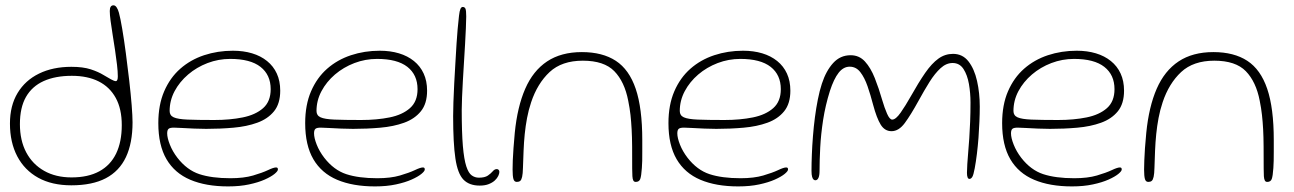

<svg xmlns="http://www.w3.org/2000/svg" viewBox="-20 -656 4745 704"><path d="M241.5 23.5Q170.5 23.5 120.2 -4.2Q70 -32 43.2 -83Q16.5 -134 16.5 -203Q16.5 -268.5 44.5 -315Q72.5 -361.5 123.2 -386.2Q174 -411 241.5 -411Q284.5 -411 312.8 -401.8Q341 -392.5 359.5 -381Q374.5 -372 386.8 -365.2Q399 -358.5 404.5 -358.5Q412 -358.5 412 -376Q412 -393.5 409 -418.8Q406 -444 401.8 -472.5Q397.5 -501 393 -528.8Q388.5 -556.5 385.5 -579.5Q382.5 -602.5 382.5 -615.5Q382.5 -636.5 396 -636.5Q402.5 -636.5 407.5 -629.2Q412.5 -622 416 -609.5Q421.5 -589.5 428.2 -549.8Q435 -510 441.5 -460.5Q448 -411 453.8 -361.2Q459.5 -311.5 462.8 -270.5Q466 -229.5 466 -207.5Q466 -131.5 441.8 -80Q417.5 -28.5 368 -2.5Q318.5 23.5 241.5 23.5ZM242.5 -5.5Q303 -5.5 344 -27.8Q385 -50 405.8 -93Q426.5 -136 426.5 -197Q426.5 -256.5 404.5 -296.8Q382.5 -337 341.8 -357.5Q301 -378 243.5 -378Q183 -378 140.2 -358.8Q97.5 -339.5 75.2 -300.5Q53 -261.5 53 -201Q53 -141 76.2 -97.2Q99.5 -53.5 142 -29.5Q184.5 -5.5 242.5 -5.5Z M816.5 27.5Q735 27.5 677.8 3.2Q620.5 -21 590.5 -72.2Q560.5 -123.5 560.5 -204.5Q560.5 -271.5 582 -321.2Q603.5 -371 641 -404Q678.5 -437 728.2 -453.5Q778 -470 834 -470Q872.5 -470 904.2 -460.5Q936 -451 959.2 -432.2Q982.5 -413.5 995 -386.2Q1007.5 -359 1007.5 -323.5Q1007.5 -276 984.8 -248Q962 -220 923.2 -206Q884.5 -192 836 -187.8Q787.5 -183.5 736 -183.5Q717 -183.5 692.2 -184.5Q667.5 -185.5 646.5 -186.8Q625.5 -188 617.5 -188Q603 -188 598 -183.5Q593 -179 593 -167Q593 -150.5 602.8 -125.8Q612.5 -101 630.5 -77.5Q665.5 -32.5 711 -17.5Q756.5 -2.5 825 -2.5Q874 -2.5 908 -12.5Q942 -22.5 962.5 -32.2Q983 -42 992 -42Q996 -42 997.5 -40.2Q999 -38.5 999 -34.5Q999 -28.5 986.5 -18.2Q974 -8 950.5 2.5Q927 13 893.2 20.2Q859.5 27.5 816.5 27.5ZM765.5 -216Q823.5 -216 870.2 -225.5Q917 -235 944.8 -259.5Q972.5 -284 972.5 -329Q972.5 -381.5 935.2 -410.8Q898 -440 824 -440Q781 -440 741 -424.8Q701 -409.5 669.8 -382.8Q638.5 -356 620.2 -321.8Q602 -287.5 602 -249Q602 -232.5 617 -225.8Q632 -219 667.8 -217.5Q703.5 -216 765.5 -216Z M1355 27.5Q1273.5 27.5 1216.2 3.2Q1159 -21 1129 -72.2Q1099 -123.5 1099 -204.5Q1099 -271.5 1120.5 -321.2Q1142 -371 1179.5 -404Q1217 -437 1266.8 -453.5Q1316.5 -470 1372.5 -470Q1411 -470 1442.8 -460.5Q1474.5 -451 1497.8 -432.2Q1521 -413.5 1533.5 -386.2Q1546 -359 1546 -323.5Q1546 -276 1523.2 -248Q1500.5 -220 1461.8 -206Q1423 -192 1374.5 -187.8Q1326 -183.5 1274.5 -183.5Q1255.5 -183.5 1230.8 -184.5Q1206 -185.5 1185 -186.8Q1164 -188 1156 -188Q1141.5 -188 1136.5 -183.5Q1131.5 -179 1131.5 -167Q1131.5 -150.5 1141.2 -125.8Q1151 -101 1169 -77.5Q1204 -32.5 1249.5 -17.5Q1295 -2.5 1363.5 -2.5Q1412.5 -2.5 1446.5 -12.5Q1480.5 -22.5 1501 -32.2Q1521.5 -42 1530.5 -42Q1534.5 -42 1536 -40.2Q1537.5 -38.5 1537.5 -34.5Q1537.5 -28.5 1525 -18.2Q1512.5 -8 1489 2.5Q1465.5 13 1431.8 20.2Q1398 27.5 1355 27.5ZM1304 -216Q1362 -216 1408.8 -225.5Q1455.5 -235 1483.2 -259.5Q1511 -284 1511 -329Q1511 -381.5 1473.8 -410.8Q1436.5 -440 1362.5 -440Q1319.5 -440 1279.5 -424.8Q1239.5 -409.5 1208.2 -382.8Q1177 -356 1158.8 -321.8Q1140.5 -287.5 1140.5 -249Q1140.5 -232.5 1155.5 -225.8Q1170.5 -219 1206.2 -217.5Q1242 -216 1304 -216Z M1739 24.5Q1700.5 24.5 1679.2 2.5Q1658 -19.5 1649.8 -75Q1641.5 -130.5 1641.5 -230.5Q1641.5 -249.5 1642.5 -281Q1643.5 -312.5 1645.5 -350.2Q1647.5 -388 1649.8 -425.8Q1652 -463.5 1654 -496Q1656 -528.5 1658 -549Q1661 -580.5 1663 -598.2Q1665 -616 1668.2 -623.2Q1671.5 -630.5 1676.5 -630.5Q1684 -630.5 1686.8 -623.8Q1689.5 -617 1689.5 -595.5Q1689.5 -579 1688.2 -552.2Q1687 -525.5 1685.2 -493.2Q1683.5 -461 1681.2 -426.8Q1679 -392.5 1677.2 -359.8Q1675.5 -327 1674.2 -299.5Q1673 -272 1673 -253.5Q1673 -170.5 1677.2 -120.8Q1681.5 -71 1689.8 -46Q1698 -21 1709.8 -12.8Q1721.5 -4.5 1736 -4.5Q1757.5 -4.5 1768.8 -12.2Q1780 -20 1786.8 -28Q1793.5 -36 1801.5 -36Q1806 -36 1808.5 -33Q1811 -30 1811 -25.5Q1811 -19.5 1807 -11Q1803 -2.5 1794.5 5.5Q1786 13.5 1772.2 19Q1758.5 24.5 1739 24.5Z M1875 11Q1865.5 11 1862.5 0.2Q1859.5 -10.5 1859.5 -34.5Q1859.5 -49 1860.2 -68.2Q1861 -87.5 1862.8 -112.8Q1864.5 -138 1867.5 -169Q1877 -264.5 1905.8 -330.5Q1934.5 -396.5 1986 -430.8Q2037.5 -465 2113.5 -465Q2189 -465 2238 -433Q2287 -401 2311 -330.2Q2335 -259.5 2335 -142.5Q2335 -119.5 2335 -100.5Q2335 -81.5 2334.8 -66.5Q2334.5 -51.5 2333.5 -40Q2331.5 -10 2327.5 0.5Q2323.5 11 2311 11Q2305 11 2302.2 6Q2299.5 1 2298.8 -9.8Q2298 -20.5 2298 -37.5Q2298 -84 2297.8 -119Q2297.5 -154 2296 -181.8Q2294.5 -209.5 2291.8 -234.5Q2289 -259.5 2283.5 -286.5Q2270 -356.5 2232.5 -395Q2195 -433.5 2117 -433.5Q2040 -433.5 1995.2 -391.8Q1950.5 -350 1927.5 -281Q1918 -252.5 1912.5 -223.2Q1907 -194 1904 -164.2Q1901 -134.5 1899.8 -103.5Q1898.5 -72.5 1897.5 -40.5Q1897 -19 1894.5 -7.8Q1892 3.5 1887.5 7.2Q1883 11 1875 11Z M2687 27.5Q2605.5 27.5 2548.2 3.2Q2491 -21 2461 -72.2Q2431 -123.5 2431 -204.5Q2431 -271.5 2452.5 -321.2Q2474 -371 2511.5 -404Q2549 -437 2598.8 -453.5Q2648.5 -470 2704.5 -470Q2743 -470 2774.8 -460.5Q2806.5 -451 2829.8 -432.2Q2853 -413.5 2865.5 -386.2Q2878 -359 2878 -323.5Q2878 -276 2855.2 -248Q2832.5 -220 2793.8 -206Q2755 -192 2706.5 -187.8Q2658 -183.5 2606.5 -183.5Q2587.5 -183.5 2562.8 -184.5Q2538 -185.5 2517 -186.8Q2496 -188 2488 -188Q2473.5 -188 2468.5 -183.5Q2463.5 -179 2463.5 -167Q2463.5 -150.5 2473.2 -125.8Q2483 -101 2501 -77.5Q2536 -32.5 2581.5 -17.5Q2627 -2.5 2695.5 -2.5Q2744.5 -2.5 2778.5 -12.5Q2812.5 -22.5 2833 -32.2Q2853.5 -42 2862.5 -42Q2866.5 -42 2868 -40.2Q2869.5 -38.5 2869.5 -34.5Q2869.5 -28.5 2857 -18.2Q2844.5 -8 2821 2.5Q2797.5 13 2763.8 20.2Q2730 27.5 2687 27.5ZM2636 -216Q2694 -216 2740.8 -225.5Q2787.5 -235 2815.2 -259.5Q2843 -284 2843 -329Q2843 -381.5 2805.8 -410.8Q2768.5 -440 2694.5 -440Q2651.5 -440 2611.5 -424.8Q2571.5 -409.5 2540.2 -382.8Q2509 -356 2490.8 -321.8Q2472.5 -287.5 2472.5 -249Q2472.5 -232.5 2487.5 -225.8Q2502.5 -219 2538.2 -217.5Q2574 -216 2636 -216Z M2969.5 5Q2966.5 5 2963.2 2.5Q2960 0 2957.8 -7.5Q2955.5 -15 2955.5 -30Q2955.5 -57 2956.8 -89.2Q2958 -121.5 2960.8 -156.2Q2963.5 -191 2968 -225.5Q2972.5 -260 2978.8 -291.5Q2985 -323 2993.5 -349Q3009 -396.5 3035 -425Q3061 -453.5 3099 -453.5Q3130.5 -453.5 3151.5 -430.5Q3172.5 -407.5 3187.5 -369.8Q3202.5 -332 3215 -288.5Q3223 -261 3232.5 -239.2Q3242 -217.5 3251.5 -217.5Q3264.5 -217.5 3282.5 -243.2Q3300.5 -269 3318.5 -301Q3348 -353.5 3372.2 -388.5Q3396.5 -423.5 3420.8 -441Q3445 -458.5 3474.5 -458.5Q3509.5 -458.5 3531 -431Q3552.5 -403.5 3562.5 -359.2Q3572.5 -315 3572.5 -265Q3572.5 -239.5 3571.2 -210.2Q3570 -181 3567.8 -150.8Q3565.5 -120.5 3562 -92Q3558.5 -63.5 3554 -39Q3549.5 -14.5 3545 -7.2Q3540.5 0 3534.5 0Q3530 0 3527.8 -5.8Q3525.5 -11.5 3525.5 -22.5Q3525.5 -36 3526.8 -54.8Q3528 -73.5 3530 -97Q3532 -120.5 3534 -148.8Q3536 -177 3537.2 -210Q3538.5 -243 3538.5 -280.5Q3538.5 -314.5 3532.8 -347.8Q3527 -381 3512.8 -403Q3498.5 -425 3473 -425Q3449.5 -425 3428.8 -406Q3408 -387 3388.2 -355.5Q3368.5 -324 3348 -286.5Q3319.5 -234.5 3297.5 -204.8Q3275.5 -175 3249 -175Q3224 -175 3209.2 -199Q3194.5 -223 3181.5 -271.5Q3172 -308 3161 -339.8Q3150 -371.5 3134.5 -391.5Q3119 -411.5 3095.5 -411.5Q3072.5 -411.5 3055 -389.2Q3037.5 -367 3023 -322.5Q3006.5 -270 2998.2 -216.8Q2990 -163.5 2987.5 -115.5Q2985 -67.5 2985 -29.5Q2985 -12.5 2981 -3.8Q2977 5 2969.5 5Z M3910.5 27.5Q3829 27.5 3771.8 3.2Q3714.5 -21 3684.5 -72.2Q3654.5 -123.5 3654.5 -204.5Q3654.5 -271.5 3676 -321.2Q3697.5 -371 3735 -404Q3772.5 -437 3822.2 -453.5Q3872 -470 3928 -470Q3966.5 -470 3998.2 -460.5Q4030 -451 4053.2 -432.2Q4076.5 -413.5 4089 -386.2Q4101.5 -359 4101.5 -323.5Q4101.5 -276 4078.8 -248Q4056 -220 4017.2 -206Q3978.5 -192 3930 -187.8Q3881.5 -183.5 3830 -183.5Q3811 -183.5 3786.2 -184.5Q3761.5 -185.5 3740.5 -186.8Q3719.5 -188 3711.5 -188Q3697 -188 3692 -183.5Q3687 -179 3687 -167Q3687 -150.5 3696.8 -125.8Q3706.5 -101 3724.5 -77.5Q3759.5 -32.5 3805 -17.5Q3850.5 -2.5 3919 -2.5Q3968 -2.5 4002 -12.5Q4036 -22.5 4056.5 -32.2Q4077 -42 4086 -42Q4090 -42 4091.5 -40.2Q4093 -38.5 4093 -34.5Q4093 -28.5 4080.5 -18.2Q4068 -8 4044.5 2.5Q4021 13 3987.2 20.2Q3953.5 27.5 3910.5 27.5ZM3859.5 -216Q3917.5 -216 3964.2 -225.5Q4011 -235 4038.8 -259.5Q4066.5 -284 4066.5 -329Q4066.5 -381.5 4029.2 -410.8Q3992 -440 3918 -440Q3875 -440 3835 -424.8Q3795 -409.5 3763.8 -382.8Q3732.5 -356 3714.2 -321.8Q3696 -287.5 3696 -249Q3696 -232.5 3711 -225.8Q3726 -219 3761.8 -217.5Q3797.5 -216 3859.5 -216Z M4190.5 11Q4181 11 4178 0.2Q4175 -10.5 4175 -34.5Q4175 -49 4175.8 -68.2Q4176.5 -87.5 4178.2 -112.8Q4180 -138 4183 -169Q4192.5 -264.5 4221.2 -330.5Q4250 -396.5 4301.5 -430.8Q4353 -465 4429 -465Q4504.5 -465 4553.5 -433Q4602.5 -401 4626.5 -330.2Q4650.5 -259.5 4650.5 -142.5Q4650.5 -119.5 4650.5 -100.5Q4650.5 -81.5 4650.2 -66.5Q4650 -51.5 4649 -40Q4647 -10 4643 0.5Q4639 11 4626.5 11Q4620.5 11 4617.8 6Q4615 1 4614.2 -9.8Q4613.5 -20.5 4613.5 -37.5Q4613.5 -84 4613.2 -119Q4613 -154 4611.5 -181.8Q4610 -209.5 4607.2 -234.5Q4604.5 -259.5 4599 -286.5Q4585.5 -356.5 4548 -395Q4510.5 -433.5 4432.5 -433.5Q4355.5 -433.5 4310.8 -391.8Q4266 -350 4243 -281Q4233.5 -252.5 4228 -223.2Q4222.5 -194 4219.5 -164.2Q4216.5 -134.5 4215.2 -103.5Q4214 -72.5 4213 -40.5Q4212.5 -19 4210 -7.8Q4207.5 3.5 4203 7.2Q4198.5 11 4190.5 11Z"/></svg>

Font: Gluten Thin
Style: Regular
Weight: 100
Designer: Tyler Finck
Foundry: Etcetera Type Company
Version: Version 1.300